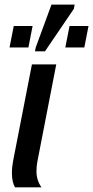

<svg xmlns="http://www.w3.org/2000/svg" viewBox="-20 -805 400 825"><path d="M136.7 -68.8Q136.7 -30.8 158.2 0H44.9Q38.6 -9.3 34.9 -24.9Q31.2 -40.5 31.2 -61Q31.2 -87.4 36.6 -115.2L117.2 -528.3H221.7L140.6 -110.8Q136.7 -90.8 136.7 -68.8ZM297.4 -767.1 173.3 -584.5H130.4L133.3 -600.6L201.2 -785.2H300.8ZM120.1 -693.4 102.1 -601.1H21L39.1 -693.4ZM360.4 -693.4 342.3 -601.1H260.7L278.8 -693.4Z"/></svg>

Font: Arimo Medium
Style: Italic
Weight: 500
Italic angle: -12°
Designer: Steve Matteson
Foundry: Monotype Imaging Inc.
Version: Version 1.33